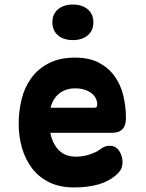

<svg xmlns="http://www.w3.org/2000/svg" viewBox="-20 -813 640 843"><path d="M461 -173Q488 -173 503 -151Q518 -129 518 -101Q518 -85 512 -71.5Q506 -58 486 -41Q471 -29 453 -19.5Q435 -10 412.5 -3.5Q390 3 363.5 6.5Q337 10 305 10Q243 10 197.5 -12Q152 -34 122 -72.5Q92 -111 77 -162Q62 -213 62 -270Q62 -325 75 -377.5Q88 -430 117.5 -470.5Q147 -511 194.5 -535.5Q242 -560 310 -560Q372 -560 414.5 -537.5Q457 -515 483.5 -478Q510 -441 521.5 -393Q533 -345 533 -295Q533 -262 518 -246Q503 -230 472 -230H201Q207 -200 218.5 -180Q230 -160 245 -147.5Q260 -135 277.5 -130Q295 -125 313 -125Q345 -125 375.5 -135.5Q406 -146 419 -157Q429 -165 439.5 -169Q450 -173 461 -173ZM202 -340H395Q401 -340 404 -343Q407 -346 407 -354Q407 -368 401 -380.5Q395 -393 382.5 -403Q370 -413 352 -419Q334 -425 310 -425Q288 -425 270.5 -419Q253 -413 239.5 -402Q226 -391 216.5 -375.5Q207 -360 202 -340ZM300 -637Q259 -637 234.5 -658Q210 -679 210 -715Q210 -751 234.5 -772Q259 -793 300 -793Q341 -793 365.5 -772Q390 -751 390 -715Q390 -679 365.5 -658Q341 -637 300 -637Z"/></svg>

Font: Maple Mono ExtraBold
Style: Regular
Weight: 800
Monospace: yes
Designer: subframe7536
Version: Version 7.000